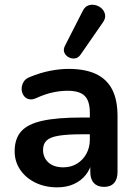

<svg xmlns="http://www.w3.org/2000/svg" viewBox="-20 -795 587 825"><path d="M226 10Q173 10 131.5 -10.5Q90 -31 66.5 -66Q43 -101 43 -145Q43 -199 71 -230.5Q99 -262 162 -276Q225 -290 331 -290H381V-218H332Q270 -218 233 -212Q196 -206 180.5 -191.5Q165 -177 165 -151Q165 -118 188 -97Q211 -76 252 -76Q285 -76 310.5 -91.5Q336 -107 351 -134Q366 -161 366 -196V-311Q366 -361 344 -383Q322 -405 270 -405Q241 -405 207.5 -398Q174 -391 137 -374Q118 -365 103.5 -369Q89 -373 81 -385.5Q73 -398 73 -413Q73 -428 81 -442.5Q89 -457 108 -464Q154 -483 196.5 -491Q239 -499 274 -499Q346 -499 392.5 -477Q439 -455 462 -410.5Q485 -366 485 -296V-56Q485 -25 470 -8.5Q455 8 427 8Q399 8 383.5 -8.5Q368 -25 368 -56V-104H376Q369 -69 348.5 -43.5Q328 -18 297 -4Q266 10 226 10ZM326 -560Q316 -546 302 -544Q288 -542 275 -549Q262 -556 256.5 -569Q251 -582 259 -598L335 -747Q344 -766 359 -771.5Q374 -777 390 -773Q406 -769 417.5 -758Q429 -747 431.5 -731.5Q434 -716 423 -700Z"/></svg>

Font: Nunito ExtraLight
Style: Bold
Weight: 700
Version: Version 3.602